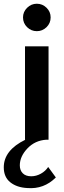

<svg xmlns="http://www.w3.org/2000/svg" viewBox="-69 -748 345 1028"><path d="M54.2 -654.8Q54.2 -684.6 76.2 -706.3Q98.1 -728 128.2 -728Q158.2 -728 180.2 -706.5Q202.1 -685.1 202.1 -654.8Q202.1 -624 180.2 -602.5Q158.2 -581.1 128.2 -581.1Q98.1 -581.1 76.2 -602.5Q54.2 -624 54.2 -654.8ZM230 202.1Q166 266.1 77.1 258.8Q21 255.9 -13.9 228Q-48.8 200.2 -48.8 147.9Q-48.8 56.2 66.9 0H64.9V-500H190.9V0H179.2Q118.2 3.9 77.6 46.9Q37.1 89.8 37.1 137.2Q37.1 164.1 53 179.9Q68.8 195.8 98.1 195.8Q125 195.8 149.9 181.9Q174.8 168 189 146Z"/></svg>

Font: Oakes Grotesk
Style: SemiBold
Weight: 600
Designer: Samuel Oakes
Foundry: Samuel Oakes
Version: Version 1.0 | wf-rip DC20170320